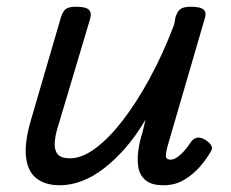

<svg xmlns="http://www.w3.org/2000/svg" viewBox="-20 -535 686 570"><path d="M158 15Q113 15 87 -6.5Q61 -28 57 -71.5Q53 -115 72 -179L161 -484Q167 -503 176.5 -509Q186 -515 205 -515Q235 -515 244 -506Q253 -497 247 -477L152 -159Q144 -134 142.5 -112Q141 -90 151 -77.5Q161 -65 188 -65Q223 -65 263 -94.5Q303 -124 344 -177Q385 -230 424.5 -302.5Q464 -375 497 -462L501 -484Q507 -503 517 -509Q527 -515 546 -515Q576 -515 585 -506Q594 -497 587 -477L478 -103Q473 -85 472.5 -76Q472 -67 476 -64Q480 -61 486 -61Q495 -61 505 -67.5Q515 -74 525.5 -85.5Q536 -97 548 -115Q557 -126 567.5 -126.5Q578 -127 591 -119Q604 -110 608 -101.5Q612 -93 605 -84Q595 -66 576 -43Q557 -20 529 -2.5Q501 15 466 15Q429 15 411.5 -0.5Q394 -16 390.5 -39.5Q387 -63 391 -90.5Q395 -118 403 -142L412 -180Q384 -132 352.5 -96Q321 -60 288.5 -35Q256 -10 223 2.5Q190 15 158 15Z"/></svg>

Font: Playwrite AU NSW
Style: Regular
Weight: 400
Designer: Veronika Burian, José Scaglione
Foundry: TypeTogether
Version: Version 1.002